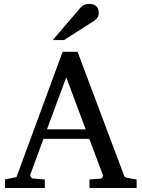

<svg xmlns="http://www.w3.org/2000/svg" viewBox="-20 -948 714 968"><path d="M314 -558.1 216.8 -295.9H412.1ZM431.2 0V-43L488.8 -47.9Q493.7 -47.9 497.1 -54.4Q500.5 -61 499 -64.9L430.2 -248H199.2L132.8 -67.9Q131.8 -64.9 132.8 -61.5Q133.8 -58.1 136.2 -54.9Q138.7 -51.8 141.6 -49.8Q144.5 -47.9 147 -47.9L206.1 -43V0H4.9V-43L63 -55.2L295.9 -687H371.1L603 -69.8Q606.4 -59.6 609.6 -56.2Q612.8 -52.7 624 -50.8L668.9 -43V0ZM478 -883.3Q478 -869.6 471.4 -859.9Q464.8 -850.1 455.1 -843.3L302.7 -746.1H246.1L378.9 -901.4Q384.8 -907.7 389.6 -912.8Q394.5 -918 400.4 -921.4Q406.2 -924.8 413.8 -926.5Q421.4 -928.2 432.1 -928.2Q445.3 -928.2 454.1 -924.1Q462.9 -919.9 468.3 -913.6Q473.6 -907.2 475.8 -899.2Q478 -891.1 478 -883.3Z"/></svg>

Font: BabelStone Ogham Lithic
Style: Regular
Weight: 400
Designer: Andrew West
Foundry: BabelStone
Version: Version 1.02 March 14, 2022